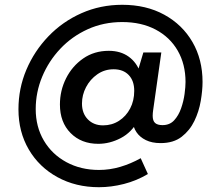

<svg xmlns="http://www.w3.org/2000/svg" viewBox="-20 -672 914 801"><path d="M393 109Q296 109 219.5 67Q143 25 100 -48.5Q57 -122 57 -216Q57 -303 90 -381Q123 -459 182 -520.5Q241 -582 320 -617Q399 -652 490 -652Q590 -652 665.5 -610.5Q741 -569 783 -496.5Q825 -424 825 -330Q825 -295 817.5 -251Q810 -207 791 -167.5Q772 -128 738 -101.5Q704 -75 650 -75Q614 -75 588.5 -87.5Q563 -100 549 -121Q535 -142 535 -166Q535 -168 535.5 -171Q536 -174 536 -177L539 -205L558 -172Q530 -120 484 -96Q438 -72 390 -72Q319 -72 274.5 -117Q230 -162 230 -236Q230 -294 255.5 -345Q281 -396 327 -428Q373 -460 434 -460Q483 -460 517 -435.5Q551 -411 566 -367L556 -379L578 -453H653L619 -213Q618 -207 617.5 -200.5Q617 -194 617 -189Q617 -168 627 -159Q637 -150 658 -150Q688 -150 706.5 -170Q725 -190 735.5 -220Q746 -250 750 -280Q754 -310 754 -330Q754 -404 721.5 -460.5Q689 -517 629.5 -548.5Q570 -580 490 -580Q412 -580 346 -550Q280 -520 231.5 -468.5Q183 -417 156 -352Q129 -287 129 -217Q129 -143 163 -85.5Q197 -28 257 4.5Q317 37 393 37Q438 37 482 24Q526 11 567 -12L597 54Q550 82 497 95.5Q444 109 393 109ZM410 -149Q447 -149 476.5 -168Q506 -187 523 -219.5Q540 -252 540 -293Q540 -335 517 -359Q494 -383 454 -383Q416 -383 386 -362Q356 -341 339 -308.5Q322 -276 322 -240Q322 -199 346.5 -174Q371 -149 410 -149Z"/></svg>

Font: Hanken Grotesk Medium
Style: Italic
Weight: 500
Italic angle: -8°
Designer: Alfredo Marco Pradil
Foundry: Hanken Design Co.
Version: Version 3.013